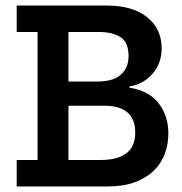

<svg xmlns="http://www.w3.org/2000/svg" viewBox="-20 -670 655 690"><path d="M585 -190Q585 -151 572 -116.5Q559 -82 532 -56Q505 -30 464 -15Q423 0 368 0H40V-95H115V-555H40V-650H364Q457 -650 509 -608Q561 -566 561 -496Q561 -445 530 -407Q499 -369 445 -359V-355Q515 -344 550 -299Q585 -254 585 -190ZM466 -194Q466 -242 438 -266Q410 -290 356 -290H226V-95H341Q402 -95 434 -119Q466 -143 466 -194ZM442 -468Q442 -519 412.5 -537Q383 -555 337 -555H226V-377H330Q387 -377 414.5 -402Q442 -427 442 -468Z"/></svg>

Font: Zilla Slab SemiBold
Style: Regular
Weight: 600
Designer: Typotheque.com
Foundry: Typotheque type foundry
Version: Version 1.1; 2017